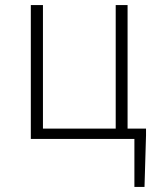

<svg xmlns="http://www.w3.org/2000/svg" viewBox="-20 -550 625 760"><path d="M512 190V0H102V-530H150V-41H438V-530H485V-41H558V-14L552 190Z"/></svg>

Font: Noto Sans TC ExtraLight
Style: Regular
Weight: 250
Designer: Ryoko NISHIZUKA  (kana, bopomofo & ideographs); Paul D. Hunt (Latin, Greek & Cyrillic); Sandoll Communications , Soo-you
Foundry: Adobe
Version: Version 2.004-H2;hotconv 1.0.118;makeotfexe 2.5.65603